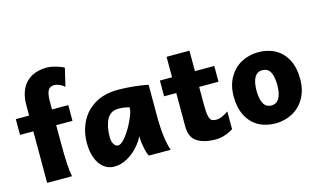

<svg xmlns="http://www.w3.org/2000/svg" viewBox="-93 -1070 2262 1362"><g transform="rotate(-15 1038.0 -389.5)"><path d="M318.4 -791Q343.8 -791 382.3 -780.3Q420.9 -769.5 441.9 -756.8L410.2 -623.5Q397 -638.2 375.2 -647.5Q353.5 -656.7 336.9 -656.7Q314.5 -656.7 301.5 -646Q288.6 -635.3 282.7 -611.8Q276.9 -588.4 276.9 -549.3V-494.1H396.5V-378.4H276.9V-241.2Q276.9 -69.8 291.5 0H108.9V-378.4H11.2V-494.1H108.9V-571.3Q108.9 -641.6 133.8 -690.9Q158.7 -740.2 205.8 -765.6Q252.9 -791 318.4 -791Z M826.7 -130.9V-151.4Q808.1 -112.8 773.7 -75Q739.3 -37.1 694.1 -12.5Q648.9 12.2 600.6 12.2Q559.1 12.2 525.9 -12.5Q492.7 -37.1 473.4 -85.2Q454.1 -133.3 454.1 -200.2Q454.1 -281.7 488 -351.8Q522 -421.9 591.8 -464.8Q661.6 -507.8 764.2 -507.8Q819.3 -507.8 878.9 -501.7Q938.5 -495.6 984.4 -485.8V-258.8Q984.4 -91.3 1016.1 0H856.9Q846.7 -12.2 836.7 -58.8Q826.7 -105.5 826.7 -130.9ZM734.9 -377.4Q674.3 -377.4 647.9 -327.4Q621.6 -277.3 621.6 -200.2Q621.6 -167 633.8 -146.5Q646 -126 664.1 -126Q689.9 -126 724.6 -171.4Q759.3 -216.8 785.6 -273.9Q812 -331.1 812 -355V-367.2Q793.9 -371.6 776.1 -374.5Q758.3 -377.4 734.9 -377.4Z M1346.2 12.2Q1259.8 12.2 1209.2 -20.5Q1158.7 -53.2 1158.7 -131.8V-378.4H1069.3V-494.1H1158.7V-644.5H1326.7V-494.1H1468.8V-378.4H1326.7V-249Q1326.7 -191.4 1332.8 -164.6Q1338.9 -137.7 1351.1 -129.9Q1363.3 -122.1 1388.2 -122.1Q1404.8 -122.1 1426 -131.1Q1447.3 -140.1 1474.6 -158.7V-28.3Q1440.9 -7.3 1408 2.4Q1375 12.2 1346.2 12.2Z M1794.4 -507.8Q1865.2 -507.8 1919.4 -477.5Q1973.6 -447.3 2003.7 -388.7Q2033.7 -330.1 2033.7 -248Q2033.7 -167 2000 -107.9Q1966.3 -48.8 1909.4 -18.3Q1852.5 12.2 1784.7 12.2Q1713.9 12.2 1659.9 -18.1Q1606 -48.3 1575.7 -107.2Q1545.4 -166 1545.4 -248Q1545.4 -329.1 1579.1 -387.9Q1612.8 -446.8 1669.4 -477.3Q1726.1 -507.8 1794.4 -507.8ZM1789.6 -118.7Q1827.6 -118.7 1846.7 -152.6Q1865.7 -186.5 1865.7 -248Q1865.7 -310.5 1847.7 -343.8Q1829.6 -377 1789.6 -377Q1751 -377 1731.9 -343.3Q1712.9 -309.6 1712.9 -248Q1712.9 -185.5 1731.2 -152.1Q1749.5 -118.7 1789.6 -118.7Z"/></g></svg>

Font: Lesson One Extra
Style: Regular
Weight: 800
Designer: But Ko, Victor Gaultney, Annie Olsen, Julie Remington, Don Collingsworth, Eric Hays, Becca Hirsbrunner
Version: Version 1.100